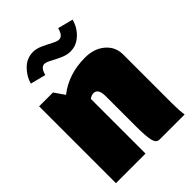

<svg xmlns="http://www.w3.org/2000/svg" viewBox="-212 -822 919 919"><g transform="rotate(-45 247.5 -362.5)"><path d="M147 -605 68.8 -625Q80.1 -665 110.8 -695.1Q141.6 -725.1 184.1 -725.1Q206.1 -725.1 231.7 -713.4Q257.3 -701.7 279.3 -689.9Q301.3 -678.2 314 -678.2Q338.4 -678.2 349.1 -720.2L426.8 -700.2Q415.5 -657.7 384 -628.4Q352.5 -599.1 312 -599.1Q288.1 -599.1 262 -610.8Q235.8 -622.6 214.6 -634.3Q193.4 -646 181.2 -646Q157.2 -646 147 -605ZM20 -520H113.8L149.9 -467.8Q229 -529.8 339.8 -529.8Q401.9 -529.8 440.9 -496.3Q480 -462.9 480 -410.2V-80.1Q480 -33.2 484.9 0H314.9Q293.9 0 286.9 -28.1Q279.8 -56.2 279.8 -129.9V-330.1Q279.8 -380.9 248 -380.9Q235.4 -380.9 220.2 -370.1V0H20Z"/></g></svg>

Font: Mikodacs
Style: Regular
Weight: 400
Designer: gluk (gluksza@wp.pl)
Foundry: gluk (gluksza@wp.pl)
Version: Version 0.28